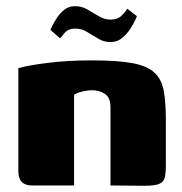

<svg xmlns="http://www.w3.org/2000/svg" viewBox="-20 -596 585 617"><path d="M83 0Q39 0 39 -45V-377Q70 -386 134 -394Q198 -402 275 -402Q358 -402 406 -393Q454 -384 477 -362Q500 -340 506.5 -303Q513 -266 513 -209V-66Q513 -40 509.5 -25.5Q506 -11 491.5 -5Q477 1 445 1L335 0V-252Q335 -282 317.5 -294Q300 -306 275 -306Q266 -306 255 -304Q244 -302 234 -299Q224 -296 218 -291V0ZM337 -461Q316 -460 297 -471Q278 -482 259.5 -493.5Q241 -505 220 -504Q200 -504 188.5 -491Q177 -478 173 -473L142 -500Q142 -501 147.5 -512Q153 -523 162.5 -538Q172 -553 186.5 -564.5Q201 -576 220 -576Q241 -577 260 -566Q279 -555 297.5 -544Q316 -533 335 -533Q358 -533 371 -546Q384 -559 389 -568L420 -544Q420 -544 414.5 -531.5Q409 -519 398.5 -503Q388 -487 372.5 -474Q357 -461 337 -461Z"/></svg>

Font: Genos Thin ExtraBold
Style: Regular
Weight: 800
Version: Version 1.010